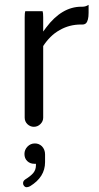

<svg xmlns="http://www.w3.org/2000/svg" viewBox="-20 -530 414 801"><path d="M76.2 234.4Q76.2 241.2 80.6 246.1Q85 251 91.1 251Q97.2 251 105 247.1Q168 209 168 146.5V114.3Q168 93.8 154.8 80.1Q142.6 68.4 125.5 68.4Q107.4 68.4 94.7 81.5Q82 94.7 82 112.3Q82 130.9 93.8 142.1Q105.5 153.3 123 153.3H129.9V160.2Q129.9 178.2 118.7 191.9Q107.9 204.6 85 218.8Q79.6 222.7 77.9 226.6Q76.2 230.5 76.2 234.4ZM85.4 -483.4Q83 -477.1 83 -458V-39.1Q83 -23.4 94.2 -12.2Q106 -1 121.1 -1Q137.2 -1 148.7 -12.5Q160.2 -23.9 160.2 -39.1V-337.9Q173.8 -358.9 190.7 -375.7Q207.5 -392.6 229.5 -404.8Q269.5 -427.7 317.4 -427.7H324.2Q333 -427.7 338.9 -433.1Q349.6 -444.3 349.6 -476.6V-509.8Q337.4 -502 324.2 -502H319.3Q237.8 -502 172.4 -415L160.2 -398.4V-458Q160.2 -477.1 157.7 -483.4Z"/></svg>

Font: YuPearl-Light
Style: Light
Weight: 300
Designer: Max Yao
Foundry: Max-Everyday
Version: Version 1.011; ttfautohint (v1.8.3)